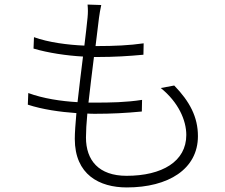

<svg xmlns="http://www.w3.org/2000/svg" viewBox="-20 -792 986 842"><path d="M102 -333C166 -312 243 -301 315 -296C311 -250 308 -210 308 -183C308 -26 416 30 536 30C718 30 848 -50 848 -195C848 -279 812 -347 744 -417L685 -406C762 -344 797 -265 797 -200C797 -84 691 -21 535 -21C413 -21 357 -89 357 -189C357 -215 359 -252 363 -294C375 -293 387 -293 399 -293C467 -293 530 -296 602 -303L603 -354C532 -343 465 -342 394 -342H368C375 -406 384 -477 392 -542H406C483 -542 544 -546 609 -552L610 -602C548 -593 480 -590 406 -590H399C405 -638 410 -681 414 -713C417 -732 419 -749 424 -770L364 -772C366 -752 366 -736 364 -715C361 -684 356 -641 350 -592C278 -595 192 -606 129 -629L127 -579C191 -560 272 -548 344 -544C336 -479 327 -408 320 -344C248 -348 169 -360 104 -384Z"/></svg>

Font: GenEiGothic-pro-Light
Style: Regular
Weight: 300
Designer: Ryoko NISHIZUKA (kana & ideographs); Paul D. Hunt (Latin, Greek & Cyrillic); Wenlong ZHANG (bopomofo); Sandoll Communica
Foundry: Adobe Systems Incorporated; o_tamon
Version: Version 1.000.140830